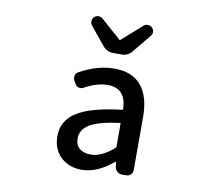

<svg xmlns="http://www.w3.org/2000/svg" viewBox="-89 -936 1178 1052"><g transform="rotate(10 500.0 -409.5)"><path d="M429.7 12.7Q358.4 12.7 313 -30.8Q267.6 -74.2 267.6 -146.5Q267.6 -233.4 345.2 -281.7Q422.9 -330.1 592.8 -349.6Q596.7 -349.6 596.7 -354.5Q592.8 -469.7 492.2 -469.7Q431.6 -469.7 362.3 -431.6Q350.6 -424.8 336.9 -428.2Q323.2 -431.6 316.4 -444.3L306.6 -461.9Q299.8 -474.6 303.2 -488.8Q306.6 -502.9 319.3 -509.8Q418 -564.5 511.7 -564.5Q612.3 -564.5 662.1 -503.9Q711.9 -443.4 711.9 -331.1V-35.2Q711.9 -20.5 701.7 -10.3Q691.4 0 676.8 0H652.3Q637.7 0 626.5 -9.8Q615.2 -19.5 612.3 -34.2L608.4 -61.5Q607.4 -63.5 606 -63.5Q604.5 -63.5 603.5 -61.5Q515.6 12.7 429.7 12.7ZM464.8 -78.1Q525.4 -78.1 593.8 -138.7Q596.7 -141.6 596.7 -146.5V-272.5Q596.7 -277.3 592.8 -276.4Q476.6 -261.7 427.7 -231.9Q378.9 -202.1 378.9 -154.3Q378.9 -115.2 402.3 -96.7Q425.8 -78.1 464.8 -78.1ZM489.3 -647.5Q455.1 -647.5 432.6 -673.8L348.6 -776.4Q341.8 -786.1 341.8 -797.9Q341.8 -812.5 352.5 -822.3Q362.3 -832 376 -832Q389.6 -832 399.4 -823.2L509.8 -725.6Q510.7 -723.6 512.7 -723.6Q514.6 -723.6 516.6 -725.6L627 -823.2Q636.7 -832 650.4 -832Q650.4 -832 650.4 -832Q664.1 -832 673.8 -822.3Q684.6 -812.5 684.6 -797.9Q684.6 -786.1 676.8 -776.4L592.8 -673.8Q571.3 -647.5 536.1 -647.5Z"/></g></svg>

Font: Gen Jyuu Gothic L Monospace Medium
Style: Regular
Weight: 500
Designer: [Source Han Sans]
Ryoko NISHIZUKA  (kana & ideographs); Paul D. Hunt (Latin, Greek & Cyrillic); Wenlong ZHANG  (bopomofo
Version: Version 1.002.20150607